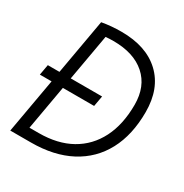

<svg xmlns="http://www.w3.org/2000/svg" viewBox="-164 -830 914 956"><g transform="rotate(30 293.0 -351.5)"><path d="M15.6 -314.9 26.4 -375.5H93.3L149.4 -693.4Q202.6 -703.1 261.7 -703.1Q404.8 -703.1 485.1 -627.4Q565.4 -551.8 565.4 -416.5Q565.4 -285.6 515.6 -192.4Q465.8 -99.1 371.8 -49.6Q277.8 0 146 0H27.3L83 -314.9ZM103 -60.1H156.2Q264.2 -60.1 340.8 -103Q417.5 -146 458.5 -226.8Q499.5 -307.6 499.5 -420.9Q499.5 -525.9 433.3 -584.5Q367.2 -643.1 249.5 -643.1Q227.5 -643.1 205.1 -641.1L158.2 -375.5H338.4L327.6 -314.9H147.9Z"/></g></svg>

Font: Cascadia Mono Light
Style: Italic
Weight: 300
Italic angle: -10°
Monospace: yes
Designer: Aaron Bell
Foundry: Saja Typeworks
Version: Version 2404.023; ttfautohint (v1.8.4)